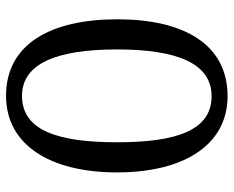

<svg xmlns="http://www.w3.org/2000/svg" viewBox="-89 -676 775 637"><g transform="rotate(90 298.5 -357.5)"><path d="M298 10C461 10 552 -137 552 -358C552 -580 461 -725 299 -725C127 -725 44 -580 44 -359C44 -137 127 10 298 10ZM298 -43C190 -43 144 -160 144 -358C144 -557 190 -672 299 -672C412 -672 452 -557 452 -358C452 -160 412 -43 298 -43Z"/></g></svg>

Font: Noto Serif Sinhala ExtraCondensed
Style: Regular
Weight: 400
Width: 2
Designer: Jelle Bosma - Monotype Design Team
Foundry: Monotype Imaging Inc.
Version: Version 2.007